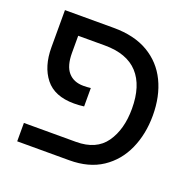

<svg xmlns="http://www.w3.org/2000/svg" viewBox="-109 -703 820 814"><g transform="rotate(20 301.5 -296.0)"><path d="M50 0V-83H285Q376 -83 418 -142.5Q460 -202 460 -296Q460 -400 410 -454.5Q360 -509 260 -509H140V-432Q140 -373 164.5 -345Q189 -317 233 -317Q241 -317 249.5 -317.5Q258 -318 266 -319V-236Q244 -233 221 -233Q133 -233 91.5 -285.5Q50 -338 50 -424V-592H270Q363 -592 426 -555Q489 -518 521 -452Q553 -386 553 -299Q553 -215 522.5 -147Q492 -79 432.5 -39.5Q373 0 285 0Z"/></g></svg>

Font: Go Noto Kurrent-Regular
Style: Regular
Weight: 400
Designer: Monotype Design Team
Foundry: Monotype Imaging Inc.
Version: Version 2.012; ttfautohint (v1.8.4.7-5d5b)